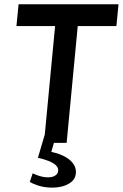

<svg xmlns="http://www.w3.org/2000/svg" viewBox="-20 -669 575 899"><path d="M186 0 238 -547H57L67 -649H535L525 -547H344L292 0ZM119.5 183 133 142.5Q168 159 195 161Q222 163 237 154Q252 145 252.5 129.5Q253 115 240.8 104Q228.5 93 207.2 84.5Q186 76 157.5 70L189.5 -38.5L241.5 -31.5L213 67.5L195 37.5Q244 45 275 60Q306 75 320.8 94.5Q335.5 114 335.5 136Q335.5 165 314.2 182.8Q293 200.5 259.5 206.5Q226 212.5 188.8 206.8Q151.5 201 119.5 183Z"/></svg>

Font: Karla
Style: Bold Italic
Weight: 700
Italic angle: -8°
Designer: Jonathan Pinhorn
Version: Version 2.004;gftools[0.9.33]